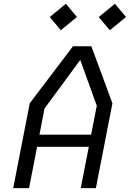

<svg xmlns="http://www.w3.org/2000/svg" viewBox="-20 -968 668 988"><path d="M48 0H129.5L171 -212.5H437L395.5 0H473.5L558.5 -436.5L450 -730H355.5L133 -436.5ZM183 -275 209 -409.5 393 -659.5 478 -424 449 -275ZM236 -880.5 293 -812.5 376 -880.5 319 -948.5ZM488 -880.5 545 -812.5 628.5 -880.5 571.5 -948.5Z"/></svg>

Font: Monaspace Krypton Light
Style: Italic
Weight: 300
Italic angle: -11°
Designer: Riley Cran & the Lettermatic Team
Foundry: Lettermatic
Version: Version 1.101 (Monaspace Krypton)